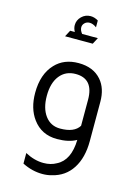

<svg xmlns="http://www.w3.org/2000/svg" viewBox="-132 -775 756 1038"><g transform="rotate(15 246.5 -256.0)"><path d="M311 -597 292 -561H137L156 -597H182Q172 -615 172 -633Q172 -661 193 -681.5Q214 -702 243 -702Q265 -702 286 -689V-651Q266 -666 247 -666Q231 -666 220 -655.5Q209 -645 209 -631Q209 -614 223 -597ZM346 -37Q304 -13 238 -13Q151 -13 102 -80Q60 -137 60 -224Q60 -329 116 -388Q165 -440 246 -440Q329 -440 374 -388Q413 -343 413 -268V-48Q413 45 374 105.5Q335 166 263 183Q239 190 211 190Q153 190 98 162V103Q150 131 201 131Q242 131 273 113Q343 78 346 -37ZM346 -262Q346 -379 246 -379Q190 -379 157.5 -338Q125 -297 125 -225Q125 -155 156 -113.5Q187 -72 240 -72Q319 -72 346 -116Z"/></g></svg>

Font: Tajawal
Style: Regular
Weight: 400
Designer: Boutros Fonts
Foundry: Created by Boutros International 2017
Version: Version 1.700